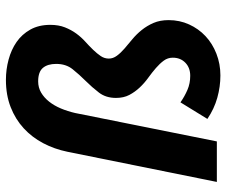

<svg xmlns="http://www.w3.org/2000/svg" viewBox="-78 -675 765 649"><g transform="rotate(-90 304.5 -350.5)"><path d="M116 -505Q125 -549 145 -587Q165 -625 195.5 -653Q226 -681 267 -697Q308 -713 359 -713Q394 -713 427.5 -704Q461 -695 487 -677Q513 -659 529 -630.5Q545 -602 545 -563Q545 -535 536.5 -513.5Q528 -492 515.5 -475Q503 -458 488 -444.5Q473 -431 460.5 -418Q448 -405 439.5 -392.5Q431 -380 431 -365Q431 -351 440.5 -338Q450 -325 464.5 -312.5Q479 -300 496 -286Q513 -272 527.5 -254Q542 -236 551.5 -214Q561 -192 561 -163Q561 -126 546.5 -94Q532 -62 507 -38.5Q482 -15 447.5 -1.5Q413 12 374 12Q336 12 298.5 1.5Q261 -9 227 -32L283 -123Q303 -109 325 -99.5Q347 -90 373 -90Q400 -90 417 -106.5Q434 -123 434 -149Q434 -166 424 -179.5Q414 -193 399 -206Q384 -219 366 -232Q348 -245 333 -261Q318 -277 308 -296Q298 -315 298 -341Q298 -375 316 -398.5Q334 -422 355.5 -443.5Q377 -465 395 -487.5Q413 -510 413 -543Q413 -572 399.5 -588Q386 -604 354 -604Q333 -604 316 -594Q299 -584 285.5 -567Q272 -550 262.5 -527.5Q253 -505 247 -479L151 0H14Z"/></g></svg>

Font: mr_Source Sans Pro
Style: Bold Italic
Weight: 700
Italic angle: -11°
Designer: Paul D. Hunt
Foundry: Adobe Systems Incorporated
Version: Version 1.036;July 10, 2024;FontCreator 11.5.0.2430 64-bit